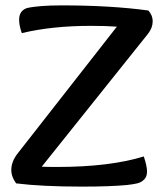

<svg xmlns="http://www.w3.org/2000/svg" viewBox="-20 -687 604 713"><path d="M531 -648Q547 -630 547 -608Q547 -584 530 -562L135 -68Q150 -67 192 -67Q387 -67 514 -106Q526 -70 526 -50Q526 -31 515.5 -20.5Q505 -10 491.5 -6.5Q478 -3 452 0Q389 6 285 6Q136 6 40 -6Q22 -30 22 -56Q22 -88 47 -119L414 -588Q375 -591 318 -591Q173 -591 61 -564Q51 -592 51 -614Q51 -647 80 -657Q123 -667 210 -667Q391 -667 531 -648Z"/></svg>

Font: Overlock
Style: Bold
Weight: 700
Designer: Dario Muhafara
Foundry: Dario Manuel Muhafara
Version: Version 1.002